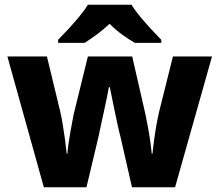

<svg xmlns="http://www.w3.org/2000/svg" viewBox="-20 -786 921 806"><path d="M485 -215Q480 -232 474 -261Q468 -290 461 -322Q454 -354 449 -380.5Q444 -407 441 -420H437Q435 -407 429.5 -380.5Q424 -354 417 -321.5Q410 -289 403.5 -259.5Q397 -230 393 -210L343 0H164L11 -549H177L232 -321Q238 -297 243.5 -263Q249 -229 253.5 -196Q258 -163 260 -141H263Q264 -158 267.5 -182.5Q271 -207 275.5 -232.5Q280 -258 284 -278Q288 -298 289 -305L349 -549H535L591 -304Q594 -288 600 -257.5Q606 -227 610.5 -195Q615 -163 617 -141H620Q622 -162 626.5 -195.5Q631 -229 637 -263Q643 -297 649 -321L706 -549H870L715 0H534ZM532 -766Q546 -743 569 -715.5Q592 -688 615.5 -662.5Q639 -637 657 -619V-606H546Q520 -621 492.5 -641Q465 -661 440 -686Q413 -661 387.5 -642Q362 -623 335 -606H224V-619Q243 -638 266.5 -663.5Q290 -689 312.5 -716Q335 -743 349 -766Z"/></svg>

Font: Noto Sans Gujarati UI ExtraBold
Style: Regular
Weight: 800
Designer: Jelle Bosma - Monotype Design Team, Universal Thirst
Foundry: Monotype Imaging Inc.
Version: Version 2.106; ttfautohint (v1.8.4.7-5d5b)